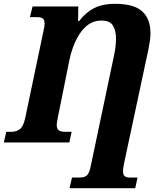

<svg xmlns="http://www.w3.org/2000/svg" viewBox="-43 -748 847 1008"><path d="M322 240 335 184H376Q403 184 415 171Q427 158 434 121L557 -463Q566 -507 566 -546Q566 -587 550 -613.5Q534 -640 489 -640Q450 -640 421.5 -619.5Q393 -599 373 -567Q353 -535 340 -499Q327 -463 321 -431L259 -123Q256 -108 255.5 -101.5Q255 -95 255 -91Q255 -73 264.5 -64.5Q274 -56 301 -56H333L321 0H-23L-10 -56H17Q44 -56 62 -70.5Q80 -85 89 -127L185 -584Q189 -601 190 -609.5Q191 -618 191 -626Q191 -645 181 -651.5Q171 -658 152 -658H114L128 -714H368L367 -638H373Q408 -684 452.5 -706Q497 -728 560 -728Q660 -728 703.5 -688.5Q747 -649 747 -573Q747 -554 744 -534Q741 -514 736 -488L607 116Q604 132 603.5 139Q603 146 603 152Q603 172 613.5 178Q624 184 638 184H679L667 240Z"/></svg>

Font: Noto Serif SemiCondensed ExtraBold
Style: Italic
Weight: 800
Width: 4
Italic angle: -12°
Designer: Monotype Design Team
Foundry: Monotype Imaging Inc.
Version: Version 2.014; ttfautohint (v1.8.4.7-5d5b)